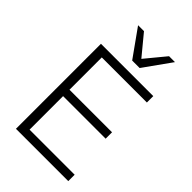

<svg xmlns="http://www.w3.org/2000/svg" viewBox="-275 -1031 1126 1126"><g transform="rotate(45 288.0 -468.0)"><path d="M92 0V-705H526V-652H152V-384H505V-331H152V-53H526V0ZM291 -765 169 -936H218L322 -810L426 -936H475L353 -765Z"/></g></svg>

Font: Nunito Sans Light
Style: Regular
Weight: 300
Designer: Vernon Adams
Foundry: Vernon Adams
Version: Version 3.101; ttfautohint (v1.8.4.7-5d5b);gftools[0.9.27]